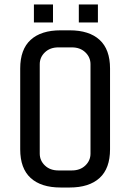

<svg xmlns="http://www.w3.org/2000/svg" viewBox="-20 -835 580 855"><path d="M216 -815V-735H131V-815ZM416 -815V-735H331V-815ZM290 0H250Q163 0 116.5 -42.5Q70 -85 70 -170V-530Q70 -615 116.5 -657.5Q163 -700 250 -700H290Q377 -700 423.5 -657.5Q470 -615 470 -530V-170Q470 -85 423.5 -42.5Q377 0 290 0ZM300 -624H240Q203 -624 180 -602Q157 -580 157 -549V-151Q157 -120 180 -98Q203 -76 240 -76H300Q337 -76 360 -98Q383 -120 383 -151V-549Q383 -580 360 -602Q337 -624 300 -624Z"/></svg>

Font: Share Tech Mono
Style: Regular
Weight: 400
Designer: Ralph Oliver du Carrois
Foundry: Ralph Oliver du Carrois
Version: Version 1.003